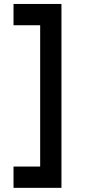

<svg xmlns="http://www.w3.org/2000/svg" viewBox="-20 -833 426 956"><path d="M286 102.3H180V-813.3H286ZM286 -813.3V-707.3H47.3V-813.3ZM286 -3.7V102.3H47.3V-3.7Z"/></svg>

Font: FreesentationVF
Style: Regular
Weight: 400
Designer: glyphs from Roboto by Christian Robertson / Hangul glyphs from Noto Sans CJK(Source Han Sans) by Jang Soo-young and Kang
Foundry: PT&
Version: Version 2.001;Glyphs 3.3.1 (3343)